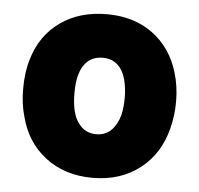

<svg xmlns="http://www.w3.org/2000/svg" viewBox="-44 -570 646 623"><g transform="rotate(5 279.0 -258.5)"><path d="M279 8Q189 8 126 -40Q63 -88 42 -170Q30 -211 30 -260Q30 -315 43 -357Q66 -436 128.5 -480.5Q191 -525 280 -525Q368 -525 429 -480.5Q490 -436 514 -358Q528 -313 528 -262Q528 -216 517 -174Q496 -90 433 -41Q370 8 279 8ZM279 -134Q308 -134 327 -152.5Q346 -171 355 -203Q361 -229 361 -260Q361 -290 354 -318Q346 -349 327 -366Q308 -383 279 -383Q221 -383 203 -318Q197 -294 197 -260Q197 -229 203 -203Q211 -171 230.5 -152.5Q250 -134 279 -134Z"/></g></svg>

Font: LinhAnh ExtBd
Style: Regular
Weight: 800
Designer: Jeremy Tribby
Foundry: Tribby Type
Version: Version 1.408